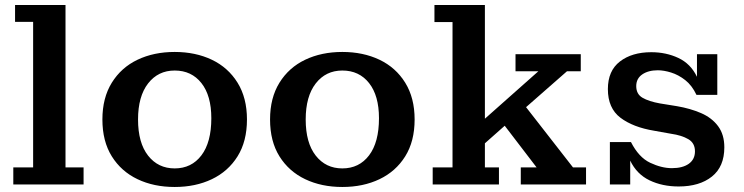

<svg xmlns="http://www.w3.org/2000/svg" viewBox="-20 -735 2966 765"><path d="M33 0V-68H112V-648H40V-715H241V-68H313V0Z M676 10Q593 10 528 -21Q463 -52 425.5 -112Q388 -172 388 -259Q388 -345 425.5 -405.5Q463 -466 528 -497Q593 -528 676 -528Q759 -528 824 -497Q889 -466 926.5 -405.5Q964 -345 964 -259Q964 -172 926.5 -112Q889 -52 824 -21Q759 10 676 10ZM676 -64Q743 -64 782.5 -116Q822 -168 822 -264Q822 -354 782.5 -404Q743 -454 676 -454Q610 -454 570 -402.5Q530 -351 530 -259Q530 -166 570 -115Q610 -64 676 -64Z M1344 10Q1261 10 1196 -21Q1131 -52 1093.5 -112Q1056 -172 1056 -259Q1056 -345 1093.5 -405.5Q1131 -466 1196 -497Q1261 -528 1344 -528Q1427 -528 1492 -497Q1557 -466 1594.5 -405.5Q1632 -345 1632 -259Q1632 -172 1594.5 -112Q1557 -52 1492 -21Q1427 10 1344 10ZM1344 -64Q1411 -64 1450.5 -116Q1490 -168 1490 -264Q1490 -354 1450.5 -404Q1411 -454 1344 -454Q1278 -454 1238 -402.5Q1198 -351 1198 -259Q1198 -166 1238 -115Q1278 -64 1344 -64Z M1704 0V-68H1783V-647H1711V-715H1912V-262L2125 -451H2034V-519H2294V-451H2239L2076 -308L2263 -68H2315V0H2055V-68H2118L1991 -234L1912 -164V-68H1968V0Z M2410 0V-169H2494Q2525 -108 2570.5 -86.5Q2616 -65 2657 -65Q2700 -65 2724.5 -82.5Q2749 -100 2749 -132Q2749 -165 2722.5 -180.5Q2696 -196 2654 -202L2587 -214Q2502 -228 2452 -266Q2402 -304 2402 -380Q2402 -453 2450 -490Q2498 -527 2575 -527Q2634 -527 2683 -504Q2732 -481 2757 -429V-519H2838V-357H2755Q2737 -395 2710 -416Q2683 -437 2654 -446Q2625 -455 2601 -455Q2563 -455 2539 -438.5Q2515 -422 2515 -392Q2515 -360 2540 -345.5Q2565 -331 2609 -323L2677 -312Q2730 -303 2773 -284.5Q2816 -266 2841 -232.5Q2866 -199 2866 -148Q2866 -71 2816.5 -31.5Q2767 8 2684 8Q2619 8 2568 -16.5Q2517 -41 2491 -95V0Z"/></svg>

Font: Montagu Slab 16pt Medium
Style: Regular
Weight: 500
Designer: Florian Karsten
Foundry: Florian Karsten
Version: Version 1.000; ttfautohint (v1.8.3)